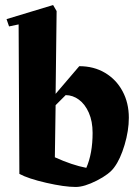

<svg xmlns="http://www.w3.org/2000/svg" viewBox="-20 -728 544 763"><path d="M492 -260Q492 -209 475 -152Q458 -95 434 -63Q415 -36 365 -10.5Q315 15 281 15Q236 15 164 -1.5Q92 -18 57 -37L54 -631L16 -623L6 -652L191 -708L205 -684L201 -355L295 -465Q353 -465 397.5 -438.5Q442 -412 467 -365.5Q492 -319 492 -260ZM348 -200Q348 -246 333 -280Q318 -314 293.5 -332Q269 -350 241 -350L201 -310L198 -103Q266 -72 323 -61Q348 -118 348 -200Z"/></svg>

Font: Rakkas
Style: Regular
Weight: 400
Designer: Zeynep Akay
Foundry: Zeynep Akay
Version: Version 2.000